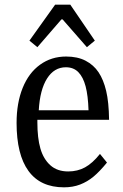

<svg xmlns="http://www.w3.org/2000/svg" viewBox="-20 -794 528 822"><path d="M438 -98Q406 -59 380 -37.5Q354 -16 323 -4Q292 8 254 8Q153 8 102 -62Q51 -132 51 -268Q51 -353 77 -417.5Q103 -482 151.5 -517Q200 -552 263 -552Q312 -552 346.5 -534Q381 -516 402 -484.5Q423 -453 434.5 -405Q446 -357 447 -281H140V-270Q140 -203 153 -158Q166 -113 195.5 -86.5Q225 -60 272 -60Q312 -60 344 -77.5Q376 -95 408 -135ZM359 -322Q357 -385 346.5 -424.5Q336 -464 315.5 -485Q295 -506 262 -506Q212 -506 181.5 -458Q151 -410 146 -322ZM281 -774 386 -620 352 -592 248 -711H243L140 -592L106 -620L216 -774Z"/></svg>

Font: Myanglish
Style: Regular
Weight: 400
Designer: KyawKyaw ( MaYenGone)
Foundry: TattooFont3D
Version: Version 1.003 December 13, 2014